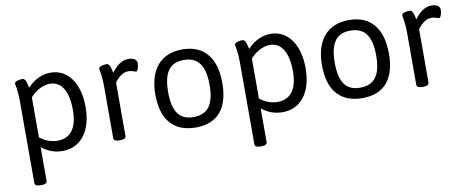

<svg xmlns="http://www.w3.org/2000/svg" viewBox="-64 -808 3144 1296"><g transform="rotate(-10 1508.0 -160.5)"><path d="M322 -529C265 -529 212 -505 163 -454C157 -480 152 -520 128 -520C115 -520 74 -516 74 -497C74 -492 86 -453 86 -371V186C86 200 98 208 126 208H130C158 208 170 200 170 186V-45C209 -15 251 6 313 6C432 6 516 -88 516 -261C516 -415 446 -529 322 -529ZM305 -456C384 -456 428 -383 428 -254C428 -135 383 -70 294 -68C248 -68 206 -83 170 -113V-387C211 -432 261 -456 305 -456Z M856 -529C814 -529 774 -502 740 -454C734 -480 729 -520 705 -520C692 -520 651 -516 651 -497C651 -492 663 -453 663 -371V-20C663 -6 675 2 703 2H707C735 2 747 -6 747 -20V-386C747 -386 787 -447 839 -447C873 -447 881 -436 894 -436C906 -436 914 -471 914 -490C914 -512 895 -529 856 -529Z M1226 -529C1077 -529 994 -432 994 -259C994 -87 1075 6 1226 6C1375 6 1453 -86 1453 -259C1453 -433 1373 -529 1226 -529ZM1223 -457C1321 -457 1366 -394 1366 -261C1366 -128 1321 -66 1223 -66C1125 -66 1082 -128 1082 -261C1082 -395 1126 -457 1223 -457Z M1830 -529C1773 -529 1720 -505 1671 -454C1665 -480 1660 -520 1636 -520C1623 -520 1582 -516 1582 -497C1582 -492 1594 -453 1594 -371V186C1594 200 1606 208 1634 208H1638C1666 208 1678 200 1678 186V-45C1717 -15 1759 6 1821 6C1940 6 2024 -88 2024 -261C2024 -415 1954 -529 1830 -529ZM1813 -456C1892 -456 1936 -383 1936 -254C1936 -135 1891 -70 1802 -68C1756 -68 1714 -83 1678 -113V-387C1719 -432 1769 -456 1813 -456Z M2368 -529C2219 -529 2136 -432 2136 -259C2136 -87 2217 6 2368 6C2517 6 2595 -86 2595 -259C2595 -433 2515 -529 2368 -529ZM2365 -457C2463 -457 2508 -394 2508 -261C2508 -128 2463 -66 2365 -66C2267 -66 2224 -128 2224 -261C2224 -395 2268 -457 2365 -457Z M2933 -529C2891 -529 2851 -502 2817 -454C2811 -480 2806 -520 2782 -520C2769 -520 2728 -516 2728 -497C2728 -492 2740 -453 2740 -371V-20C2740 -6 2752 2 2780 2H2784C2812 2 2824 -6 2824 -20V-386C2824 -386 2864 -447 2916 -447C2950 -447 2958 -436 2971 -436C2983 -436 2991 -471 2991 -490C2991 -512 2972 -529 2933 -529Z"/></g></svg>

Font: Asap
Style: Regular
Weight: 400
Designer: Pablo Cosgaya
Foundry: Pablo Cosgaya
Version: Version 1.007;PS 001.007;hotconv 1.0.70;makeotf.lib2.5.58329